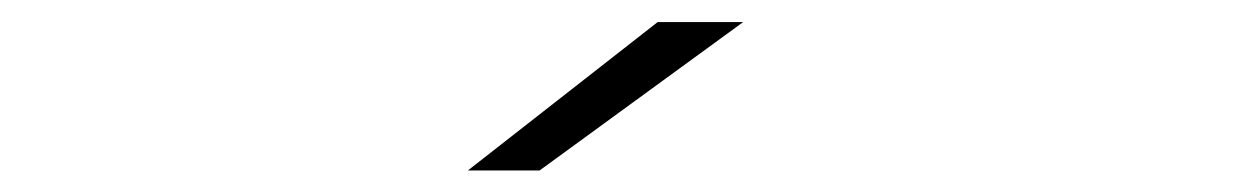

<svg xmlns="http://www.w3.org/2000/svg" viewBox="-20 -722 1133 174"><path d="M469 -567.5H404L576 -702H653.5Z"/></svg>

Font: Trispace Expanded ExtraLight
Style: Regular
Weight: 200
Width: 7
Designer: Tyler Finck
Foundry: Etcetera Type Company
Version: Version 1.210; ttfautohint (v1.8.3)